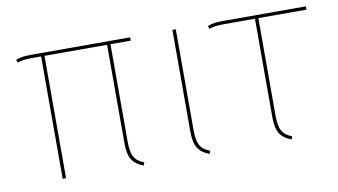

<svg xmlns="http://www.w3.org/2000/svg" viewBox="-59 -646 1375 780"><g transform="rotate(-10 628.5 -256.5)"><path d="M513.6 -504.7V-518.3H109.4C77.4 -518.3 60.4 -516.3 41.6 -508.6L45.6 -496.3C64.9 -503.1 78.3 -504.7 111.1 -504.7H143.7V0H157.7V-504.7H415.9V-102.6C415.9 -40.7 429.9 -14.7 477.4 4.4L481.9 -7.9C442.1 -23.7 429.9 -46.6 429.9 -102.6V-504.7Z M701.7 -518.3H687.7V-102.6C687.7 -40.7 701.7 -14.7 749.3 4.4L753.7 -7.8C714 -23.7 701.7 -46.6 701.7 -102.6Z M1238.6 -504.7V-518.3H900.6C868.6 -518.3 851.6 -516.3 832.7 -508.6L836.7 -496.3C856 -503.1 869.4 -504.7 902.3 -504.7H1025.9V-102.6C1025.9 -40.7 1039.9 -14.7 1087.4 4.4L1091.9 -7.9C1052.1 -23.7 1039.9 -46.6 1039.9 -102.6V-504.7Z"/></g></svg>

Font: Fira Sans Hair
Style: Regular
Weight: 100
Designer: bBox Type GmbH & Carrois Corporate GbR & Edenspiekermann AG
Foundry: bBox Type GmbH & Carrois Corporate GbR & Edenspiekermann AG
Version: Version 4.300;PS 004.300;hotconv 1.0.88;makeotf.lib2.5.64775